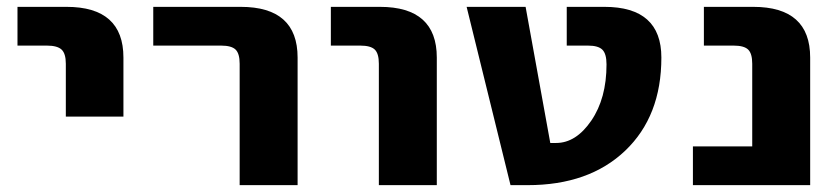

<svg xmlns="http://www.w3.org/2000/svg" viewBox="-20 -540 2444 560"><path d="M31 -407V-520H174Q340 -520 340 -372V-200H172V-354Q172 -384 159.5 -395.5Q147 -407 117 -407Z M427 -407V-520H682Q848 -520 848 -372V0H679V-354Q679 -384 667 -395.5Q655 -407 625 -407Z M945 -407V-520H1088Q1254 -520 1254 -372V0H1085V-354Q1085 -384 1073 -395.5Q1061 -407 1031 -407Z M1749 -352Q1749 -383 1737 -395Q1725 -407 1695 -407H1633V-520H1743Q1909 -520 1909 -372Q1909 -201 1803.5 -100.5Q1698 0 1519 0H1469L1341 -520H1513L1585 -123H1602Q1660 -123 1704.5 -188Q1749 -253 1749 -352Z M2001 0V-113H2174V-354Q2174 -384 2162 -395.5Q2150 -407 2120 -407H2033V-520H2177Q2343 -520 2343 -372V0Z"/></svg>

Font: M PLUS 1p ExtraBold
Style: Regular
Weight: 800
Version: Version 1.062